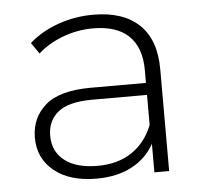

<svg xmlns="http://www.w3.org/2000/svg" viewBox="-44 -572 664 622"><g transform="rotate(-5 288.5 -261.0)"><path d="M482 -331V0H434V-93Q409 -47 361 -21.5Q313 4 246 4Q159 4 108.5 -37Q58 -78 58 -145Q58 -210 104.5 -250.5Q151 -291 253 -291H432V-333Q432 -406 392.5 -444Q353 -482 277 -482Q225 -482 177.5 -464Q130 -446 97 -416L72 -452Q111 -487 166 -506.5Q221 -526 281 -526Q378 -526 430 -476.5Q482 -427 482 -331ZM432 -154V-252H254Q177 -252 142.5 -224Q108 -196 108 -147Q108 -96 146 -66.5Q184 -37 253 -37Q318 -37 363.5 -67Q409 -97 432 -154Z"/></g></svg>

Font: Montserrat Atlas Light
Style: Regular
Weight: 300
Designer: Julieta Ulanovsky
Foundry: Julieta Ulanovsky
Version: Version 7.200